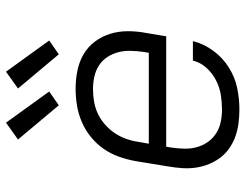

<svg xmlns="http://www.w3.org/2000/svg" viewBox="-109 -701 818 640"><g transform="rotate(-90 300.0 -381.0)"><path d="M255 8Q232 8 209 5Q186 2 165 -5.5Q144 -13 126 -25.5Q108 -38 95 -55Q82 -72 73.5 -92.5Q65 -113 61.5 -135.5Q58 -158 59.5 -181.5Q61 -205 65 -228L83 -338Q88 -366 97.5 -393Q107 -420 123.5 -444Q140 -468 163.5 -487Q187 -506 214 -517.5Q241 -529 269 -533.5Q297 -538 324 -538Q355 -538 384.5 -532Q414 -526 439 -511.5Q464 -497 481.5 -473.5Q499 -450 507.5 -422Q516 -394 516 -363.5Q516 -333 510 -302L499 -236H131L128 -218Q125 -197 124.5 -175.5Q124 -154 129.5 -134Q135 -114 146.5 -97.5Q158 -81 175 -70Q192 -59 212.5 -54.5Q233 -50 255 -50Q279 -50 304 -54Q329 -58 352.5 -70Q376 -82 394 -102Q412 -122 418 -147H483Q474 -111 451 -79.5Q428 -48 395.5 -27.5Q363 -7 327 0.5Q291 8 255 8ZM141 -294H444L447 -312Q450 -333 450.5 -354.5Q451 -376 446 -395.5Q441 -415 430 -432Q419 -449 402 -460Q385 -471 364.5 -475.5Q344 -480 323 -480Q302 -480 281.5 -476.5Q261 -473 241.5 -464Q222 -455 205 -440Q188 -425 176 -407Q164 -389 157 -369Q150 -349 147 -328ZM439 -594 325 -730 381 -770 485 -626ZM269 -594 155 -730 211 -770 315 -626Z"/></g></svg>

Font: Iosevka Curly LtExObl
Style: Regular
Weight: 300
Width: 7
Italic angle: -9°
Monospace: yes
Designer: Belleve Invis
Foundry: Belleve Invis
Version: Version 11.1.0; ttfautohint (v1.8.3)